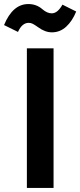

<svg xmlns="http://www.w3.org/2000/svg" viewBox="-52 -930 397 950"><path d="M213 0H81V-691H213ZM205 -770Q171 -770 137 -795Q120 -807 110.5 -812Q101 -817 90 -817Q57 -817 37 -772L-32 -806Q11 -910 88 -910Q128 -910 157 -885Q181 -864 204 -864Q233 -864 257 -907L325 -873Q306 -826 275.5 -798Q245 -770 205 -770Z"/></svg>

Font: Trujillo Medium
Style: Regular
Weight: 500
Designer: Fira Sans original fonts by bBox Type GmbH, Carrois Corporate GbR, & Edenspiekermann AG / Changes by Cristiano Sobral
Foundry: Fira Sans original fonts by bBox Type GmbH, Carrois Corporate GbR, & Edenspiekermann AG / Changes by Cristiano Sobral
Version: Version 4.301;October 17, 2021;FontCreator 14.0.0.2814 64-bi